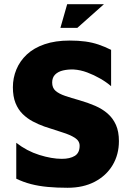

<svg xmlns="http://www.w3.org/2000/svg" viewBox="-20 -875 621 909"><path d="M300 14Q249 14 206 10Q163 6 126.5 -3.5Q90 -13 57 -29V-199Q107 -160 166 -141.5Q225 -123 273 -123Q311 -123 334 -137Q357 -151 357 -185Q357 -208 334.5 -222.5Q312 -237 274.5 -248.5Q237 -260 190 -276Q162 -286 135.5 -300Q109 -314 87.5 -335Q66 -356 53.5 -387Q41 -418 41 -462Q41 -506 57.5 -546Q74 -586 107 -617Q140 -648 191 -665.5Q242 -683 310 -683Q351 -683 384 -678.5Q417 -674 446.5 -664Q476 -654 506 -639V-467Q484 -486 454.5 -503Q425 -520 393 -532Q361 -544 329 -546Q302 -547 278.5 -541.5Q255 -536 241 -522Q227 -508 227 -484Q227 -459 243 -445Q259 -431 288.5 -421Q318 -411 354 -401Q396 -389 430.5 -374Q465 -359 490 -337Q515 -315 529 -283.5Q543 -252 543 -207Q543 -143 513 -93Q483 -43 428.5 -14.5Q374 14 300 14ZM266 -743 298 -855H472L346 -743Z"/></svg>

Font: Maven Pro ExtraBold
Style: Regular
Weight: 800
Designer: Joe Prince
Foundry: Joe Prince
Version: Version 2.100